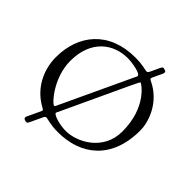

<svg xmlns="http://www.w3.org/2000/svg" viewBox="-231 -1002 1316 1316"><g transform="rotate(45 426.5 -344.0)"><path d="M44 -339C44 -228 92 -119 186 -52C226 -23 238 -26 238 -14C238 -12 237 -10 236 -7L190 91C187 96 187 101 187 103C187 115 204 120 215 120C224 120 225 117 230 108L274 15C279 4 284 0 292 0C305 0 342 16 417 16C636 16 809 -111 809 -392C809 -468 766 -615 618 -684C608 -689 607 -693 607 -697C607 -702 611 -708 614 -715L645 -781C646 -785 646 -788 646 -790C646 -799 643 -801 633 -804C631 -804 624 -808 621 -808C608 -808 604 -795 600 -787L571 -725C565 -713 560 -708 552 -708C538 -708 507 -722 431 -722C176 -722 44 -554 44 -339ZM132 -390C132 -594 263 -682 397 -682C443 -682 532 -666 532 -644C532 -637 527 -629 522 -619L281 -104C278 -97 275 -94 271 -94C252 -94 132 -226 132 -390ZM314 -68C314 -72 317 -78 321 -85C568 -612 570 -626 579 -626C582 -626 727 -540 727 -300C727 -116 560 -28 449 -28C387 -28 314 -52 314 -68Z"/></g></svg>

Font: OFL Sorts Mill Goudy
Style: Regular
Weight: 500
Version: Version 003.000